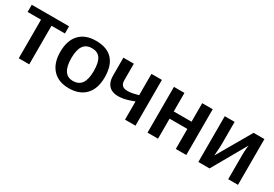

<svg xmlns="http://www.w3.org/2000/svg" viewBox="22 -1223 2735 1919"><g transform="rotate(30 1389.5 -264.0)"><path d="M300.3 -445.3V0H179.2V-445.3H24.4V-528.3H455.1V-445.3Z M1019 -264.6Q1019 -132.8 951.2 -61.5Q883.3 9.8 760.3 9.8Q639.6 9.8 573 -62.5Q506.3 -134.8 506.3 -264.6Q506.3 -395 573 -466.6Q639.6 -538.1 763.2 -538.1Q890.1 -538.1 954.6 -468.8Q1019 -399.4 1019 -264.6ZM892.6 -264.6Q892.6 -363.8 861.1 -408.7Q829.6 -453.6 765.1 -453.6Q697.8 -453.6 665.5 -407Q633.3 -360.4 633.3 -264.6Q633.3 -170.9 664.8 -122.6Q696.3 -74.2 759.3 -74.2Q827.6 -74.2 860.1 -121.3Q892.6 -168.5 892.6 -264.6Z M1526.4 -528.3V0H1405.8V-210L1365.2 -195.3Q1291 -168 1226.1 -168Q1157.2 -168 1119.6 -207.5Q1082 -247.1 1082 -318.8V-528.3H1202.6V-337.4Q1202.6 -260.3 1280.8 -260.3Q1296.9 -260.3 1312.3 -261.7Q1327.6 -263.2 1349.6 -268.1Q1371.6 -272.9 1405.8 -282.2V-528.3Z M1786.6 -231V0H1665.5V-528.3H1786.6V-314.5H1991.7V-528.3H2112.8V0H1991.7V-231Z M2605 -393.6 2380.9 0H2252V-528.3H2365.7V-273.9Q2365.7 -257.3 2364.3 -230.5Q2362.8 -203.6 2360.8 -177.5Q2358.9 -151.4 2357.4 -135.3L2584.5 -528.3H2709.5V0H2596.7V-286.6Q2596.7 -301.3 2598.1 -323Q2599.6 -344.7 2601.3 -364.7Q2603 -384.8 2605 -393.6Z"/></g></svg>

Font: Arimo SemiBold
Style: Regular
Weight: 600
Designer: Steve Matteson
Foundry: Monotype Imaging Inc.
Version: Version 1.33